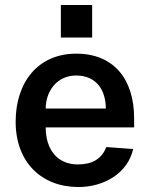

<svg xmlns="http://www.w3.org/2000/svg" viewBox="-20 -743 610 773"><path d="M351 -723H225V-592H351ZM164 -230H520V-267C520 -423 439 -527 287 -527C133 -527 43 -412 43 -253C43 -90 147 10 296 10C400 10 495 -47 516 -143L408 -151C389 -102 350 -81 293 -81C210 -81 164 -142 164 -230ZM164 -306C164 -372 206 -439 287 -439C367 -439 406 -381 406 -306Z"/></svg>

Font: United Sans SemiBold
Style: Regular
Weight: 600
Designer: Pablo Impallari, Rodrigo Fuenzalida (Modified by Dan O. Williams)
Version: Version 1.000;PS 001.000;hotconv 1.0.88;makeotf.lib2.5.64775